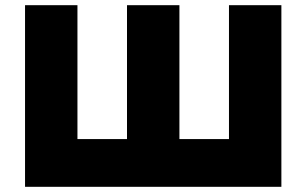

<svg xmlns="http://www.w3.org/2000/svg" viewBox="-20 -720 1181 740"><path d="M76.5 0V-700H278.5V-184H469.5V-700H671.5V-184H862.5V-700H1064.5V0Z"/></svg>

Font: Geologica Roman Black
Style: Regular
Weight: 900
Designer: Sindre Bremnes, Frode Helland
Foundry: Monokrom Skriftforlag AS
Version: Version 1.010;gftools[0.9.28]